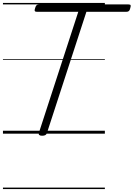

<svg xmlns="http://www.w3.org/2000/svg" viewBox="-20 -905 905 1300"><path d="M265 14Q238 14 243 -5L510 -825H230Q218 -825 215.5 -831Q213 -837 218 -851Q222 -865 228 -870Q234 -875 245 -875H850Q863 -875 864.5 -869Q866 -863 862 -850Q859 -836 853 -830.5Q847 -825 835 -825H565L298 -5Q295 5 287.5 9.5Q280 14 265 14ZM0 365H690V375H0ZM0 -20H690V0H0ZM0 -505H690V-500H0ZM0 -885H690V-875H0Z"/></svg>

Font: Playwrite DK Loopet Guides
Style: Regular
Weight: 400
Designer: Veronika Burian, José Scaglione
Foundry: TypeTogether
Version: Version 1.003